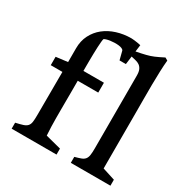

<svg xmlns="http://www.w3.org/2000/svg" viewBox="-180 -958 1084 1113"><g transform="rotate(30 362.5 -401.5)"><path d="M45.9 -40Q76.7 -46.9 94.5 -52.7Q112.3 -58.6 121.3 -68.8Q130.4 -79.1 132.8 -96.2Q135.3 -113.3 135.3 -142.6L136.2 -432.1H58.1V-488.3L136.2 -498V-590.8Q136.2 -639.6 156 -678.7Q175.8 -717.8 209.7 -744.9Q243.7 -772 289.3 -786.4Q335 -800.8 386.2 -800.8Q394.5 -800.8 405.8 -799.3Q417 -797.9 426.8 -796.4Q438.5 -794.4 449.7 -792L432.1 -655.3H389.6L375 -712.4Q372.6 -719.2 363.3 -723.1Q354 -727.1 341.1 -728.5Q328.1 -730 313.2 -729.5Q298.3 -729 284.9 -727.1Q271.5 -725.1 261.2 -721.9Q251 -718.8 247.1 -715.3Q245.1 -709.5 243.7 -694.1Q242.2 -678.7 241.2 -657.7Q240.2 -636.7 239.7 -613Q239.3 -589.4 239 -567.1Q238.8 -544.9 238.8 -526.4Q238.8 -507.8 238.8 -498H376V-432.1H238.8Q238.8 -388.7 238.8 -354.7Q238.8 -320.8 238.5 -292Q238.3 -263.2 238.3 -236.8Q238.3 -210.4 238.3 -181.6Q238.3 -152.8 239.3 -124.8Q240.2 -96.7 242.2 -66.9L346.2 -40V0H45.9ZM441.9 -40Q467.3 -46.9 482.9 -52.7Q498.5 -58.6 506.8 -68.8Q515.1 -79.1 517.8 -96.2Q520.5 -113.3 520.5 -142.6V-628.4Q520.5 -654.8 513.7 -669.2Q506.8 -683.6 495.6 -691.4Q484.4 -699.2 469.7 -702.6Q455.1 -706.1 439 -710V-745.6Q460.9 -750 477.5 -753.4Q494.1 -756.8 507.3 -760.3Q520.5 -763.7 531.7 -767.3Q543 -771 554.7 -775.9Q566.4 -780.8 580.1 -787.4Q593.8 -793.9 611.8 -803.2L629.9 -793Q626.5 -758.8 625 -716.1Q623.5 -673.3 623 -626.7Q622.6 -580.1 622.8 -532.2Q623 -484.4 623 -439.5V-66.9L707 -40V0H441.9Z"/></g></svg>

Font: Donegal One
Style: Regular
Weight: 400
Designer: Gary Lonergan
Foundry: Sorkin Type Co.
Version: Version 1.004